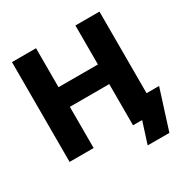

<svg xmlns="http://www.w3.org/2000/svg" viewBox="-196 -892 1176 1212"><g transform="rotate(-30 392.0 -286.0)"><path d="M55.2 0V-727.5H230.5V-443.4H517.6V-727.5H692.9V0H517.6V-300.3H230.5V0ZM534.2 156.2 584 0H540.5V-132.8H784.2L692.4 156.2Z"/></g></svg>

Font: Inter Extra Bold
Style: Regular
Weight: 800
Designer: Rasmus Andersson
Foundry: rsms
Version: Version 4.000;git-3c8e0fc